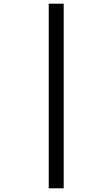

<svg xmlns="http://www.w3.org/2000/svg" viewBox="-20 -780 609 1040"><path d="M325 240V-760H244V240Z"/></svg>

Font: UArctic Serif Black
Style: Regular
Weight: 900
Designer: Customization by Puisto advertising & original work Monotype Design Team
Foundry: Monotype Imaging Inc.
Version: Version 2.004